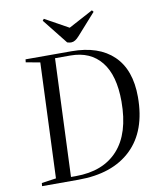

<svg xmlns="http://www.w3.org/2000/svg" viewBox="-99 -1018 917 1097"><g transform="rotate(-10 359.0 -470.0)"><path d="M55 0 57 -18 141 -30 168 -698 86 -713 88 -730H354Q512 -730 597.5 -647.5Q683 -565 683 -407Q683 -210 573.5 -105Q464 0 266 0ZM227 -23H255Q414 -23 500 -118Q586 -213 586 -398Q586 -550 523 -628.5Q460 -707 344 -707H255ZM223 -930 231 -940 368 -864 510 -940 518 -930 411 -810Q397 -794 385.5 -787Q374 -780 363 -780Q354 -780 349 -781.5Q344 -783 339 -784Z"/></g></svg>

Font: Literata 72pt
Style: Italic
Weight: 400
Italic angle: -2°
Designer: Latin by Veronika Burian and Jose Scaglione. Greek by Irene Vlachou. Cyrillic by Vera Evstafieva
Foundry: TypeTogether
Version: Version 3.002